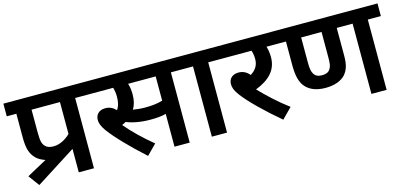

<svg xmlns="http://www.w3.org/2000/svg" viewBox="-59 -999 2924 1391"><g transform="rotate(-15 1403.0 -303.5)"><path d="M39 -67 99 15 399 -176V0H513V-527H610V-622H0V-527H72V-350C72 -264 87 -223 121 -188C138 -171 162 -158 189 -149ZM399 -527V-288C372 -261 325 -229 273 -229C245 -229 225 -235 212 -249C193 -268 186 -289 186 -359V-527Z M1231 -527H1329V-622H596V-527H798C804 -508 808 -484 808 -458C808 -424 802 -390 783 -363C761 -387 736 -399 704 -399C650 -399 630 -363 630 -332C630 -309 636 -285 665 -245C711 -182 805 -84 915 15L988 -59C913 -120 843 -188 791 -250C802 -254 812 -259 821 -265C863 -247 927 -234 998 -234C1043 -234 1080 -236 1117 -246V0H1231ZM987 -329C954 -329 923 -332 895 -337C912 -364 922 -400 922 -445C922 -480 917 -506 910 -527H1117V-345C1074 -333 1036 -329 987 -329Z M1511 -527H1609V-622H1314V-527H1397V0H1511Z M2004 -61C1926 -119 1850 -190 1795 -248C1896 -287 1960 -347 1960 -445C1960 -480 1955 -506 1948 -527H2037V-622H1595V-527H1836C1842 -509 1846 -487 1846 -462C1846 -418 1826 -384 1785 -359C1763 -385 1737 -399 1703 -399C1649 -399 1629 -363 1629 -332C1629 -309 1635 -285 1665 -245C1712 -182 1811 -84 1929 15Z M2708 -527H2806V-622H2022V-527H2094V-348C2094 -266 2108 -222 2133 -189C2165 -149 2216 -128 2285 -128C2355 -128 2405 -148 2436 -182C2462 -214 2475 -250 2475 -317V-527H2594V0H2708ZM2284 -223C2254 -223 2235 -233 2223 -253C2212 -272 2208 -292 2208 -341V-527H2361V-341C2361 -288 2358 -270 2345 -250C2333 -231 2313 -223 2284 -223Z"/></g></svg>

Font: Noto Sans SemiBold
Style: Italic
Weight: 600
Italic angle: -12°
Designer: Monotype Design Team
Foundry: Monotype Imaging Inc.
Version: Version 2.013